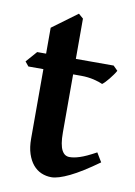

<svg xmlns="http://www.w3.org/2000/svg" viewBox="-76 -679 523 745"><g transform="rotate(10 185.0 -307.0)"><path d="M359.4 -75.7Q294.4 -28.8 249.5 -7.1Q204.6 14.6 178.7 14.6Q157.7 14.6 138.9 6.6Q120.1 -1.5 106.2 -18.1Q92.3 -34.7 84 -59.8Q75.7 -85 75.7 -119.1V-393.1H16.6L2.4 -410.6L40.5 -454.1H75.7V-556.2L174.3 -628.9L192.9 -612.8V-454.1H341.8L359.4 -436.5Q355 -428.2 348.4 -419.2Q341.8 -410.2 335 -401.6Q328.1 -393.1 321.5 -386.2Q314.9 -379.4 310.1 -376Q304.2 -378.9 295.2 -381.8Q286.1 -384.8 274.9 -387.5Q263.7 -390.1 251.2 -391.6Q238.8 -393.1 225.6 -393.1H192.9V-164.6Q192.9 -139.6 195.8 -122.3Q198.7 -105 204.3 -94.5Q210 -84 217.5 -79.3Q225.1 -74.7 234.4 -74.7Q243.2 -74.7 252.7 -76.4Q262.2 -78.1 274.4 -82Q286.6 -85.9 302 -93Q317.4 -100.1 337.9 -111.3Z"/></g></svg>

Font: Gentium Basic
Style: Bold
Weight: 700
Designer: J. Victor Gaultney and Annie Olsen
Foundry: SIL International
Version: Version 1.100